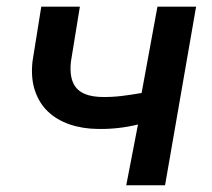

<svg xmlns="http://www.w3.org/2000/svg" viewBox="-20 -548 627 568"><path d="M468.3 0H353.5L388.2 -179.7Q330.1 -165.5 270 -166.5Q223.6 -167 185.5 -180.2Q147.5 -193.4 121.3 -218.5Q95.2 -243.7 83 -281Q70.8 -318.4 76.2 -366.7L102.1 -528.3H216.3L189.9 -366.2Q184.1 -314.9 204.8 -289.1Q225.6 -263.2 277.3 -261.2Q308.1 -260.3 338.4 -263.9Q368.7 -267.6 398.9 -272.9L445.8 -528.3H560.1Z"/></svg>

Font: Roboto Mono Medium
Style: Italic
Weight: 500
Designer: Google
Version: Version 2.000985; 2015; ttfautohint (v1.3)